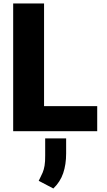

<svg xmlns="http://www.w3.org/2000/svg" viewBox="-20 -747 609 1093"><path d="M55 0V-727.3H230.8V-142.8H533.4V0ZM356.5 40.8V127.1Q356.5 189.3 339.7 239Q322.8 288.7 283.7 326L200.3 282.3Q201.7 279.5 203.1 276.6Q204.5 273.8 206 271Q215.2 253.2 222.5 236.2Q229.8 219.1 233.7 196.2Q237.6 173.3 237.2 137.4V40.8Z"/></svg>

Font: Inter UI Extra Bold
Style: Regular
Weight: 800
Designer: Rasmus Andersson
Foundry: rsms
Version: 3.2;8d6f07862